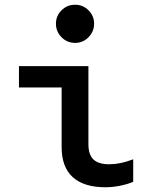

<svg xmlns="http://www.w3.org/2000/svg" viewBox="-20 -780 640 810"><path d="M297 -599Q263 -599 239.5 -623Q216 -647 216 -680Q216 -713 239.5 -736.5Q263 -760 297 -760Q330 -760 353.5 -736.5Q377 -713 377 -680Q377 -647 353.5 -623Q330 -599 297 -599ZM425 10Q334 10 287 -32.5Q240 -75 240 -160V-411H60V-501H353V-172Q353 -127 374.5 -107Q396 -87 440 -87Q464 -87 488.5 -92Q513 -97 542 -108V-13Q519 -3 487 3.5Q455 10 425 10Z"/></svg>

Font: Red Hat Mono Medium
Style: Regular
Weight: 500
Monospace: yes
Designer: Pentagram, MCKL
Foundry: Pentagram, MCKL
Version: Version 1.023; ttfautohint (v1.8.3)